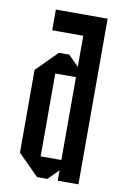

<svg xmlns="http://www.w3.org/2000/svg" viewBox="-79 -714 490 761"><g transform="rotate(10 166.5 -333.5)"><path d="M208.3 -83.3V-416.7H125V-83.3ZM208.3 -583.3H83.3V-666.7H291.7V0H208.3V-41.7L166.7 0H125L41.7 -83.3V-416.7L125 -500H166.7L208.3 -458.3Z"/></g></svg>

Font: Yulong
Style: Regular
Weight: 400
Designer: GGBotNet
Foundry: f0n7.com
Version: 1.00